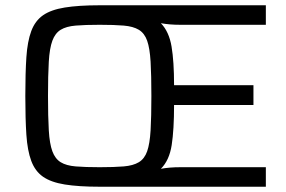

<svg xmlns="http://www.w3.org/2000/svg" viewBox="-20 -708 1085 728"><path d="M358 0Q278 0 225.5 -8.5Q173 -17 143 -38Q113 -59 98.5 -98Q84 -137 80 -197Q76 -257 76 -344Q76 -431 80 -491Q84 -551 98.5 -590Q113 -629 143 -650Q173 -671 225.5 -679.5Q278 -688 358 -688H988V-614H663Q623 -614 590 -620Q621 -588 630.5 -531.5Q640 -475 640 -385H941V-310H640Q640 -216 631 -158Q622 -100 590 -68Q623 -74 663 -74H988V0ZM358 -74Q413 -74 449 -77Q485 -80 506.5 -93Q528 -106 538 -134.5Q548 -163 551 -214Q554 -265 554 -344Q554 -423 551 -474Q548 -525 538 -553.5Q528 -582 506.5 -595Q485 -608 449 -611Q413 -614 358 -614Q303 -614 267 -611Q231 -608 210 -595Q189 -582 178.5 -553.5Q168 -525 165 -474Q162 -423 162 -344Q162 -265 165 -214Q168 -163 178.5 -134.5Q189 -106 210 -93Q231 -80 267 -77Q303 -74 358 -74Z"/></svg>

Font: Saira
Style: Regular
Weight: 400
Designer: Hector Gatti with collaboration of the Omnibus-Type team
Foundry: Omnibus-Type
Version: Version 1.100; ttfautohint (v1.8.3)